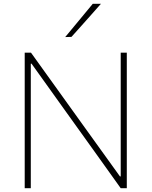

<svg xmlns="http://www.w3.org/2000/svg" viewBox="-20 -990 797 1010"><path d="M110 0Q110 -61 110 -117Q110 -173 110 -238V-475Q110 -540.5 110 -596.5Q110 -652.5 110 -713H143Q217.5 -609.5 287.8 -511.5Q358 -413.5 426 -319L611 -62H615V-475Q615 -540.5 615 -596.5Q615 -652.5 615 -713H647Q647 -652.5 647 -596.5Q647 -540.5 647 -475V-238Q647 -173 647 -117Q647 -61 647 0H615Q553 -87 483.8 -183.5Q414.5 -280 331 -396.5L146 -655H142V-238Q142 -173 142 -117Q142 -61 142 0ZM323 -795Q360 -839.5 396 -883Q432 -926.5 468 -970H511Q485 -940.5 459.2 -911.5Q433.5 -882.5 407.8 -853.8Q382 -825 356 -796Z"/></svg>

Font: Commissioner Thin Thin
Style: Regular
Weight: 250
Version: Version 1.000